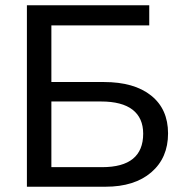

<svg xmlns="http://www.w3.org/2000/svg" viewBox="-20 -708 696 728"><path d="M617.2 -202.1Q617.2 -109.4 553.7 -54.7Q490.2 0 379.9 0H82V-688H545.9V-611.8H174.8V-397H374Q488.8 -397 553 -345.7Q617.2 -294.4 617.2 -202.1ZM522.9 -201.2Q522.9 -260.7 482.7 -292Q442.4 -323.2 362.8 -323.2H174.8V-74.2H367.2Q522.9 -74.2 522.9 -201.2Z"/></svg>

Font: Libra Sans Modern
Style: Regular
Weight: 400
Foundry: Stefan Peev, Context Ltd
Version: Version 1.000